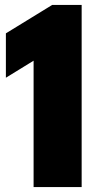

<svg xmlns="http://www.w3.org/2000/svg" viewBox="-20 -763 402 783"><path d="M117 0V-515.5L4 -446V-627L193 -743H313V0Z"/></svg>

Font: Encode Sans Condensed Condensed Black
Style: Regular
Weight: 900
Width: 3
Designer: Multiple Designers
Foundry: Impallari Type
Version: Version 3.000; ttfautohint (v1.8.3) -l 8 -r 50 -G 200 -x 14 